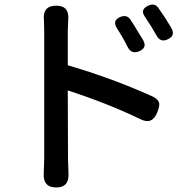

<svg xmlns="http://www.w3.org/2000/svg" viewBox="-20 -784 816 847"><path d="M228 43Q169 43 173 -20Q175 -64 175 -82V-365V-649Q175 -676 174 -692Q166 -759 228 -759Q287 -759 281 -696Q279 -664 279 -649V-496Q472 -440 654 -358Q678 -346 682 -330Q685 -316 674 -289Q652 -232 600 -258Q455 -328 279 -385L280 -82Q280 -68 282 -26Q282 -23 282 -22Q287 43 228 43ZM543 -577Q524 -616 496 -659Q474 -693 510 -709Q539 -721 555 -698Q570 -676 585 -650Q592 -639 606 -616Q611 -608 613 -604Q629 -573 594.5 -558Q560 -543 543 -577ZM669 -630Q651 -663 620 -709Q596 -742 634 -759Q662 -772 678 -750Q684 -742 697 -722Q706 -709 710 -703Q713 -698 719 -688Q732 -668 737 -658Q754 -627 721 -611Q687 -594 669 -630Z"/></svg>

Font: GenSenRounded JP M
Style: Regular
Weight: 500
Version: Version 1.501;PS 1;hotconv 16.6.51;makeotf.lib2.5.65220